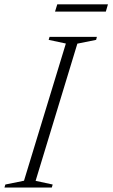

<svg xmlns="http://www.w3.org/2000/svg" viewBox="-45 -840 504 860"><path d="M250 -645 173 -661.5 177 -675H389L385.5 -661.5L301.5 -644.5L114.5 -30L191 -13.5L187 0H-25L-21 -13.5L62.5 -30.5ZM201.5 -788 211.5 -820.5H438.5L429 -788Z"/></svg>

Font: Newsreader 24pt Light
Style: Italic
Weight: 300
Italic angle: -17°
Designer: Hugues Gentile
Foundry: Production Type
Version: Version 1.003